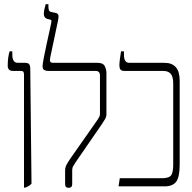

<svg xmlns="http://www.w3.org/2000/svg" viewBox="-20 -893 920 920"><path d="M95 6V-535Q95 -545 92 -549Q89 -553 80 -553H43Q17 -553 17 -578Q17 -618 26 -647H39V-631Q39 -592 65 -592H100Q115 -592 120 -585Q125 -578 125 -563L131 -13Q125 -6 118 -2Q111 2 102 6Z M309 7Q292 7 292 -11V-77Q292 -91 299 -104Q306 -117 317 -133L448 -320Q454 -329 456.5 -334.5Q459 -340 459 -348V-531Q459 -553 439 -553H212Q202 -553 193 -557Q184 -561 184 -576Q184 -585 189.5 -614.5Q195 -644 203 -680Q211 -716 217.5 -746Q224 -776 226 -786Q227 -791 226.5 -794Q226 -797 221 -799L208 -802Q190 -807 190 -826Q190 -838 193.5 -852Q197 -866 199 -873H212V-863Q212 -853 214 -845Q216 -837 228 -835L247 -831Q257 -829 259.5 -821Q262 -813 258 -794L221 -619Q218 -605 220.5 -598.5Q223 -592 235 -592H447Q474 -592 482 -576Q490 -560 490 -542V-345Q490 -334 483.5 -322.5Q477 -311 468 -298L342 -115Q335 -104 330.5 -96.5Q326 -89 326 -77V-11Q326 7 309 7Z M548 0 554 -39H755Q790 -39 800 -53Q810 -67 810 -104V-493Q810 -526 798 -539.5Q786 -553 764 -553H577Q562 -553 557 -560Q552 -567 552 -580Q552 -591 554.5 -610Q557 -629 560 -647H574V-631Q574 -592 599 -592H768Q841 -592 841 -507V-105Q841 -44 824 -22Q807 0 769 0Z"/></svg>

Font: Noto Serif Hebrew ExtraCondensed ExtraLight
Style: Regular
Weight: 200
Width: 2
Designer: Monotype Design Team
Foundry: Monotype Imaging Inc.
Version: Version 2.004; ttfautohint (v1.8.4.7-5d5b)